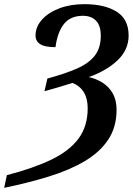

<svg xmlns="http://www.w3.org/2000/svg" viewBox="-52 -744 639 924"><path d="M-19 99Q108 66 194.5 24.5Q281 -17 325.5 -76.5Q370 -136 370 -223Q370 -315 297 -345Q269 -336 229 -324Q189 -312 162 -305L176 -366Q261 -389 318 -414Q375 -439 404 -476Q433 -513 433 -572Q433 -621 410 -644.5Q387 -668 347 -668Q288 -668 256.5 -629.5Q225 -591 215 -517Q164 -517 141.5 -531.5Q119 -546 119 -573Q119 -615 150 -649.5Q181 -684 234 -704Q287 -724 354 -724Q451 -724 509 -688Q567 -652 567 -573Q567 -504 513.5 -453.5Q460 -403 375 -373Q409 -366 440 -347Q471 -328 490 -295.5Q509 -263 509 -216Q509 -132 468.5 -71.5Q428 -11 355 32Q282 75 183 105.5Q84 136 -32 160Z"/></svg>

Font: Noto Serif SemiCondensed SemiBold
Style: Italic
Weight: 600
Width: 4
Italic angle: -12°
Designer: Monotype Design Team
Foundry: Monotype Imaging Inc.
Version: Version 2.014; ttfautohint (v1.8.4.7-5d5b)